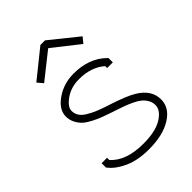

<svg xmlns="http://www.w3.org/2000/svg" viewBox="-200 -763 865 865"><g transform="rotate(-45 232.0 -330.5)"><path d="M233.9 -633.8H231L107.9 -536.1L85 -563L217.8 -669.9H247.1L379.9 -563L357.9 -536.1ZM231.9 -264.2Q236.3 -262.7 245.6 -259.8Q330.1 -232.4 363.8 -211.9Q429.2 -173.3 429.2 -111.8Q429.2 -58.6 375 -24.9Q320.8 8.8 231.9 8.8Q162.1 8.8 113.3 -12.9Q64.5 -34.7 39.1 -66.9L36.1 -70.8V-98.1H70.8V-84Q121.1 -26.9 231.9 -26.9Q309.6 -26.9 351.3 -53Q393.1 -79.1 393.1 -111.8Q393.1 -129.9 384.3 -145Q375.5 -160.2 362.5 -170.7Q349.6 -181.2 328.4 -191.2Q307.1 -201.2 288.3 -208Q269.5 -214.8 242.7 -223.6Q235.4 -226.1 231.9 -227.1Q202.1 -237.3 183.8 -244.1Q165.5 -251 141.4 -263.4Q117.2 -275.9 103.8 -288.3Q90.3 -300.8 80.6 -319.6Q70.8 -338.4 70.8 -360.8Q70.8 -404.8 120.1 -439Q169.4 -473.1 231.9 -473.1Q329.6 -473.1 388.2 -416L393.1 -411.1V-383.8H356.9V-396Q308.6 -438 231.9 -438Q180.7 -438 143.8 -411.9Q106.9 -385.7 106.9 -360.8Q106.9 -342.8 116.2 -328.1Q125.5 -313.5 145.3 -301.8Q165 -290 183.3 -282.2Q201.7 -274.4 231.9 -264.2Z"/></g></svg>

Font: Rawengulk
Style: Regular
Weight: 400
Version: Version 0.92